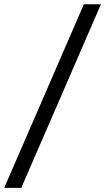

<svg xmlns="http://www.w3.org/2000/svg" viewBox="-60 -782 499 911"><path d="M418.9 -761.7 41 109.4H-40L337.9 -761.7Z"/></svg>

Font: Inter
Style: Italic
Weight: 400
Italic angle: -9.3988°
Designer: Rasmus Andersson
Foundry: rsms
Version: Version 4.001;git-66647c0bb